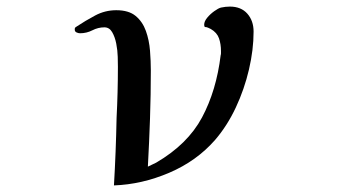

<svg xmlns="http://www.w3.org/2000/svg" viewBox="-20 -559 1040 583"><path d="M750 -463Q750 -408 736 -348Q722 -288 696 -232.5Q670 -177 633 -134Q577 -70 494 -34.5Q411 1 326 4Q329 -47 331 -98.5Q333 -150 334 -201Q336 -240 337 -279Q338 -318 338 -356Q338 -367 337.5 -386.5Q337 -406 333 -426.5Q329 -447 320.5 -461.5Q312 -476 297 -476Q278 -476 260.5 -467Q243 -458 223 -458Q218 -458 212.5 -460.5Q207 -463 207 -469Q207 -474 208 -475Q209 -476 212 -478Q239 -496 269 -512Q299 -528 333 -528Q371 -528 392 -510.5Q413 -493 423 -465Q433 -437 435.5 -405Q438 -373 438 -345Q438 -272 435.5 -199Q433 -126 429 -53Q435 -56 441.5 -59Q448 -62 454 -65Q550 -121 593.5 -202.5Q637 -284 650 -391Q651 -394 651 -397.5Q651 -401 651 -404Q651 -425 645 -442.5Q639 -460 620 -471Q616 -473 611.5 -475Q607 -477 602 -477Q600 -479 600 -484Q600 -494 609 -505Q618 -516 630.5 -525Q643 -534 651 -536Q665 -539 678 -539Q712 -539 731 -517.5Q750 -496 750 -463Z"/></svg>

Font: Kaisei Tokumin
Style: Bold
Weight: 700
Designer: Font-Kai, 金井和夫
Foundry: KAZUO KANAI
Version: Version 5.003